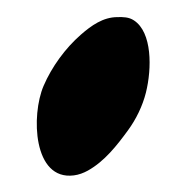

<svg xmlns="http://www.w3.org/2000/svg" viewBox="-20 -178 222 230"><path d="M120.7 -157.5C103.5 -157.5 89.4 -147.4 76.9 -136.5C58.2 -120.2 42 -97.9 32.2 -75.1C17.2 -40.1 19.5 38.4 68.5 32.1C74.3 31.4 80.1 29.2 85.2 26.4C105.3 15.2 120.1 -3.8 133.4 -22C143.1 -35.3 150.8 -51.1 154.8 -67.1C162 -96 162.4 -139.3 140.4 -153.6C134.4 -157.6 127.4 -157.7 120.7 -157.5Z"/></svg>

Font: Quiapo Free
Style: Regular
Weight: 400
Designer: Aaron Amar
Version: Version 001.002